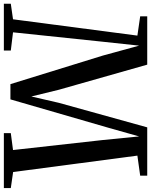

<svg xmlns="http://www.w3.org/2000/svg" viewBox="84 -869 783 995"><g transform="rotate(90 475.5 -371.5)"><path d="M78 -47.5 162.5 -692 62.5 -706.5V-743H313L443 -285.5L478 -142.5L511 -285.5L638 -743H888.5V-706.5L784.5 -692L869.5 -48L952.5 -36V0H668V-36L755.5 -47.5L704 -509.5L685 -701L640 -541.5L493 -34H414L266 -513L214.5 -701L194 -510L145.5 -47.5L240 -36V0H-2.5V-36Z"/></g></svg>

Font: Merriweather 72pt
Style: Regular
Weight: 400
Version: Version 2.100